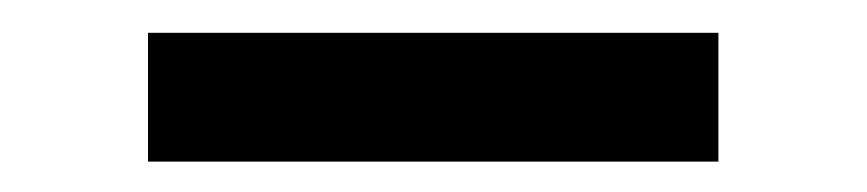

<svg xmlns="http://www.w3.org/2000/svg" viewBox="-20 -732 542 120"><path d="M429 -631H72.5V-711.5H429Z"/></svg>

Font: Roberto Sans
Style: Bold
Weight: 700
Designer: Google (font) & Cristiano Sobral (main changes)
Version: Version 1.000;October 12, 2021;FontCreator 14.0.0.2814 64-bi